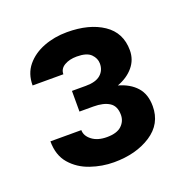

<svg xmlns="http://www.w3.org/2000/svg" viewBox="-82 -794 535 550"><g transform="rotate(-20 185.5 -519.0)"><path d="M132.8 -490.7V-553.7H175.3Q205.6 -553.7 220.2 -566.4Q234.9 -579.1 234.9 -600.1Q234.9 -616.2 222.2 -628.9Q209.5 -641.6 179.2 -641.6Q156.7 -641.6 141.4 -632.6Q126 -623.5 126 -606.9H32.2Q32.2 -642.6 52.2 -667Q72.3 -691.4 105.2 -704.1Q138.2 -716.8 176.8 -716.8Q244.1 -716.8 286.4 -688.5Q328.6 -660.2 328.6 -606.4Q328.6 -577.6 310.5 -556.2Q292.5 -534.7 261.7 -523.4Q296.4 -513.7 315.9 -491.9Q335.4 -470.2 335.4 -433.6Q335.4 -379.9 289.8 -350.1Q244.1 -320.3 176.8 -320.3Q140.6 -320.3 105.7 -332.3Q70.8 -344.2 48.1 -370.4Q25.4 -396.5 25.4 -439H119.6Q119.6 -421.4 136.7 -408.2Q153.8 -395 182.1 -395Q212.4 -395 226.8 -408.4Q241.2 -421.9 241.2 -441.4Q241.2 -468.3 223.6 -479.5Q206.1 -490.7 175.3 -490.7Z"/></g></svg>

Font: Vazirmatn UI SemiBold
Style: Regular
Weight: 600
Designer: Saber Rastikerdar
Foundry: Saber Rastikerdar
Version: Version 33.003